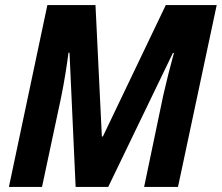

<svg xmlns="http://www.w3.org/2000/svg" viewBox="-20 -734 871 754"><path d="M15 0 166 -714H355L380 -198H384L631 -714H831L679 0H546L621 -359Q630 -399 641.5 -444.5Q653 -490 663 -526H659L405 0H277L253 -527H249Q245 -495 237 -445Q229 -395 219 -347L145 0Z"/></svg>

Font: Noto Sans SemiCondensed
Style: Bold Italic
Weight: 700
Width: 4
Italic angle: -12°
Designer: Monotype Design Team
Foundry: Monotype Imaging Inc.
Version: Version 2.013; ttfautohint (v1.8.4.7-5d5b)